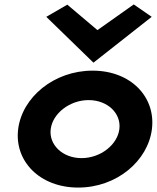

<svg xmlns="http://www.w3.org/2000/svg" viewBox="-20 -824 708 867"><path d="M189 -748 402 -541 665 -748 584 -804 420 -688 284 -803ZM209 -241C218 -312 295 -372 380 -372C466 -372 528 -312 519 -241C510 -170 434 -110 348 -110C263 -110 200 -170 209 -241ZM62 -241C44 -97 159 23 333 23C507 23 648 -97 666 -241C684 -385 572 -505 398 -505C224 -505 80 -385 62 -241Z"/></svg>

Font: Bluebird
Style: SfBdExtObl
Weight: 700
Designer: Jasper
Foundry: Cannot Into Space Fonts
Version: Version 0.98